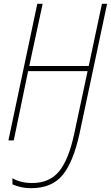

<svg xmlns="http://www.w3.org/2000/svg" viewBox="-20 -734 580 1004"><path d="M396 -36 540 -714H513L444 -389H133L203 -714H175L24 0H52L127 -362H438L368 -34Q339 101 289 162Q239 223 148 223Q88 223 45 198V230Q60 237 86 243.5Q112 250 143 250Q250 250 306.5 182.5Q363 115 396 -36Z"/></svg>

Font: Noto Sans Display SemiCondensed Thin
Style: Italic
Weight: 250
Width: 4
Designer: Monotype Design team
Foundry: Monotype Imaging Inc.
Version: 1.000